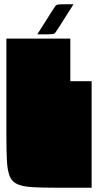

<svg xmlns="http://www.w3.org/2000/svg" viewBox="-20 -881 460 901"><path d="M255 0Q182 0 135.5 -2.5Q89 -5 63 -16Q37 -27 26 -53Q15 -79 12.5 -125.5Q10 -172 10 -245V-700H310V-500H410V0ZM325 -861 252 -746Q244 -733 239.5 -727.5Q235 -722 227.5 -721Q220 -720 204 -720H155L228 -835Q236 -848 240.5 -853.5Q245 -859 252.5 -860Q260 -861 276 -861Z"/></svg>

Font: Badeen Display
Style: Regular
Weight: 400
Version: Version 1.000; ttfautohint (v1.8.4.7-5d5b)